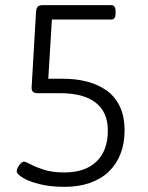

<svg xmlns="http://www.w3.org/2000/svg" viewBox="-20 -720 575 746"><path d="M231 6Q176 6 134 -4.5Q92 -15 68.5 -29.5Q45 -44 45 -54Q45 -60 48 -66.5Q51 -73 55 -78.5Q59 -84 64 -88Q69 -92 72 -92Q80 -92 99 -81.5Q118 -71 150.5 -60.5Q183 -50 230 -50Q311 -50 355 -92.5Q399 -135 399 -213Q399 -284 352 -321Q305 -358 212 -358H126Q113 -358 107.5 -364Q102 -370 103 -383L120 -674Q121 -688 126.5 -694Q132 -700 147 -700H412Q429 -700 429 -677V-667Q429 -644 412 -644H157L183 -667L166 -387L144 -414H227Q275 -414 318 -403Q361 -392 394 -368.5Q427 -345 445.5 -306.5Q464 -268 464 -213Q464 -162 448 -121.5Q432 -81 402 -52.5Q372 -24 328.5 -9Q285 6 231 6Z"/></svg>

Font: Asap Light
Style: Regular
Weight: 300
Designer: Pablo Cosgaya
Foundry: Omnibus-Type
Version: Version 3.001